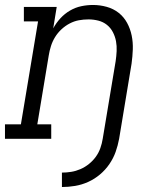

<svg xmlns="http://www.w3.org/2000/svg" viewBox="-33 -558 653 772"><path d="M216 194V136Q234 136 253 133Q272 130 290.5 122Q309 114 325 101Q341 88 352.5 72Q364 56 370.5 37.5Q377 19 380 0Q393 -78 406 -156Q419 -234 432 -312Q435 -332 436 -352.5Q437 -373 433.5 -392Q430 -411 421 -428.5Q412 -446 397 -458Q382 -470 362.5 -475Q343 -480 323 -480Q323 -480 323 -480Q323 -480 323 -480Q303 -480 284 -476.5Q265 -473 247 -463.5Q229 -454 214 -440Q199 -426 188.5 -409Q178 -392 172 -373Q166 -354 163 -335L117 -58H173V0H-13V-58H51L120 -472H63V-530H195L181 -444Q193 -466 210 -484.5Q227 -503 248.5 -515.5Q270 -528 293.5 -533Q317 -538 341 -538Q369 -538 396 -530.5Q423 -523 444 -506.5Q465 -490 478 -466Q491 -442 496.5 -415Q502 -388 501 -359.5Q500 -331 496 -302L446 0Q441 27 432 52.5Q423 78 407 101.5Q391 125 369 143.5Q347 162 321.5 173.5Q296 185 269 189.5Q242 194 216 194Z"/></svg>

Font: Iosevka Slab LtExObl
Style: Regular
Weight: 300
Width: 7
Italic angle: -9°
Monospace: yes
Designer: Belleve Invis
Foundry: Belleve Invis
Version: Version 11.1.0; ttfautohint (v1.8.3)